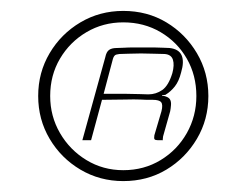

<svg xmlns="http://www.w3.org/2000/svg" viewBox="-20 -611 444 352"><path d="M72 -435Q72 -398 90 -367Q108 -336 138.5 -317.5Q169 -299 206 -299Q244 -299 274.5 -317.5Q305 -336 322.5 -367Q340 -398 340 -435Q340 -473 322.5 -503.5Q305 -534 274.5 -552Q244 -570 206 -570Q169 -570 138.5 -552Q108 -534 90 -503.5Q72 -473 72 -435ZM50 -435Q50 -478 71 -513.5Q92 -549 127.5 -570Q163 -591 206 -591Q250 -591 285 -570Q320 -549 341 -513.5Q362 -478 362 -435Q362 -392 341 -356.5Q320 -321 285 -300Q250 -279 206 -279Q163 -279 127.5 -300Q92 -321 71 -356.5Q50 -392 50 -435ZM249 -428Q249 -428 238 -428.5Q227 -429 208.5 -428.5Q190 -428 167 -428L147 -354H131L173 -506Q175 -516 180 -519.5Q185 -523 194 -523Q200 -523 207.5 -523.5Q215 -524 224.5 -524Q234 -524 244 -524Q254 -524 262.5 -524Q271 -524 279 -523.5Q287 -523 291 -523Q308 -521 313 -509.5Q318 -498 312 -478Q308 -462 300.5 -452.5Q293 -443 283 -437Q281 -437 279.5 -436.5Q278 -436 277 -436V-435Q277 -435 278.5 -435Q280 -435 281 -435Q289 -433 291.5 -429Q294 -425 293.5 -418.5Q293 -412 292 -407L279 -361Q279 -359 278.5 -356.5Q278 -354 279 -354H269Q265 -354 263.5 -355.5Q262 -357 263 -363L276 -407Q279 -419 275.5 -423.5Q272 -428 260 -428ZM170 -439Q175 -439 186.5 -439Q198 -439 211 -439Q224 -439 236 -438.5Q248 -438 252 -438Q266 -438 277.5 -446Q289 -454 296 -477Q300 -492 297 -501.5Q294 -511 282 -512Q274 -512 262.5 -512.5Q251 -513 238.5 -513Q226 -513 215 -512.5Q204 -512 199 -512Q198 -512 193.5 -511Q189 -510 187 -503Z"/></svg>

Font: Genos Thin Light
Style: Italic
Weight: 300
Italic angle: -8°
Version: Version 1.010